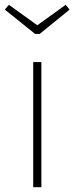

<svg xmlns="http://www.w3.org/2000/svg" viewBox="-24 -778 309 798"><path d="M148 0H114V-520H148ZM265 -738 141 -637H122L-4 -738L13 -758L131 -673L249 -758Z"/></svg>

Font: FiraGO UltraLight
Style: Regular
Weight: 200
Designer: bBox Type
Foundry: bBox Type GmbH
Version: Version 1.001